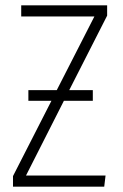

<svg xmlns="http://www.w3.org/2000/svg" viewBox="-20 -704 462 724"><path d="M384 -684V-645L241 -364H330V-324H221L78 -42H378L373 0H29V-40L174 -324H87V-364H194L336 -642H60V-684Z"/></svg>

Font: Fira Sans Extra Condensed ExtraLight
Style: Regular
Weight: 275
Width: 1
Designer: Carrois Corporate & Edenspiekermann AG
Foundry: Carrois Corporate GbR & Edenspiekermann AG
Version: Version 4.203